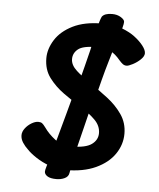

<svg xmlns="http://www.w3.org/2000/svg" viewBox="-48 -618 583 703"><g transform="rotate(5 243.5 -266.0)"><path d="M468 -443Q468 -432 455.5 -420Q443 -408 427.5 -400Q412 -392 405 -392Q397 -392 391 -396.5Q385 -401 378 -409Q359 -432 340.5 -441Q322 -450 288 -450Q240 -450 222 -435.5Q204 -421 204 -399Q204 -377 226 -357Q248 -337 280 -315.5Q312 -294 344 -269.5Q376 -245 397.5 -214Q419 -183 419 -143Q419 -103 395.5 -68.5Q372 -34 326.5 -13Q281 8 215 8Q184 8 156 -2.5Q128 -13 106 -27.5Q84 -42 72 -55Q61 -65 52.5 -78Q44 -91 44 -105Q44 -118 53.5 -130.5Q63 -143 76.5 -151Q90 -159 101 -159Q110 -159 115 -155.5Q120 -152 128 -141Q144 -118 169 -99Q194 -80 231 -80Q282 -80 304 -96Q326 -112 326 -137Q326 -164 304.5 -185.5Q283 -207 250.5 -227Q218 -247 186 -270Q154 -293 132 -322.5Q110 -352 110 -394Q110 -428 131 -461.5Q152 -495 195 -516.5Q238 -538 303 -538Q348 -538 377 -526.5Q406 -515 423 -502Q443 -487 455.5 -471Q468 -455 468 -443ZM232 -297Q243 -339 252.5 -376Q262 -413 268 -438Q274 -463 278.5 -486Q283 -509 287 -524Q289 -535 292.5 -546Q296 -557 299 -563Q309 -576 336 -576Q355 -576 368.5 -567.5Q382 -559 382 -551Q382 -544 378.5 -531Q375 -518 373 -511Q367 -493 357 -463Q347 -433 338 -401Q329 -371 319 -332.5Q309 -294 299 -254ZM294 -254Q281 -202 269 -152.5Q257 -103 249 -72Q243 -45 238 -19.5Q233 6 231 18Q229 31 215.5 37.5Q202 44 185 44Q163 44 152 37Q141 30 141 20Q141 15 145 1.5Q149 -12 155 -32Q164 -63 176 -107Q188 -151 201.5 -200Q215 -249 227 -297Z"/></g></svg>

Font: Lisu Bosa
Style: Bold Italic
Weight: 700
Italic angle: -19°
Designer: David Morse, Annie Olsen, Victor Gaultney, Frank Grießhammer (Latin)
Foundry: SIL International
Version: Version 2.000